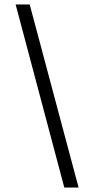

<svg xmlns="http://www.w3.org/2000/svg" viewBox="-20 -770 432 860"><path d="M113 -750 332 70H268L50 -750Z"/></svg>

Font: Snippet
Style: Regular
Weight: 400
Designer: Gesine Todt
Foundry: Gesine Todt
Version: Version 1.000